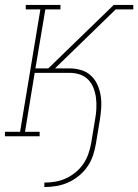

<svg xmlns="http://www.w3.org/2000/svg" viewBox="-26 -550 558 775"><path d="M153 205V187Q174 187 196 183.5Q218 180 239 170.5Q260 161 278.5 146Q297 131 310 112Q323 93 330.5 71.5Q338 50 342 28L358 -69Q362 -90 363 -112Q364 -134 361.5 -154.5Q359 -175 351.5 -194.5Q344 -214 330 -228.5Q316 -243 296 -249.5Q276 -256 255 -256H114L75 -18H134V0H-6V-18H55L137 -512H78V-530H218V-512H157L117 -274H169L433 -530H512V-512H441L196 -274H255Q279 -274 302 -267Q325 -260 341.5 -244.5Q358 -229 367.5 -207.5Q377 -186 380.5 -163Q384 -140 382.5 -115Q381 -90 377 -66L361 31Q357 55 349 78.5Q341 102 326.5 123Q312 144 291.5 160.5Q271 177 248 187Q225 197 201 201Q177 205 153 205Z"/></svg>

Font: Iosevka Slab Thin Oblique
Style: Regular
Weight: 100
Italic angle: -9°
Monospace: yes
Designer: Belleve Invis
Foundry: Belleve Invis
Version: Version 11.1.0; ttfautohint (v1.8.3)